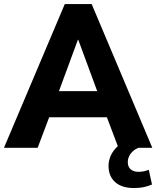

<svg xmlns="http://www.w3.org/2000/svg" viewBox="-32 -739 782 960"><path d="M156.2 0 213.9 -152.8H502.4L557.1 -8.3C527.8 18.1 510.7 52.7 510.7 90.8C510.7 159.2 557.1 201.2 636.2 201.2C671.4 201.2 696.3 196.8 728 183.6L711.9 109.9C693.4 117.2 677.7 120.1 659.2 120.1C627.9 120.1 606.9 102.5 606.9 72.3C606.9 43.5 624 15.6 659.7 0H729.5L426.3 -718.8H292L-12.2 0ZM359.4 -540 454.1 -283.2H262.7L357.4 -540Z"/></svg>

Font: Winston ExtraBold
Style: Regular
Weight: 800
Designer: Vernon Adams, Kim Jin-seong, David Berlow, Cristiano Sobral
Foundry: The Winston Project Authors
Version: Version 3.004